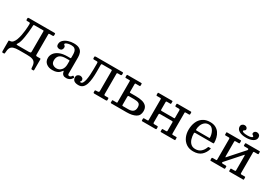

<svg xmlns="http://www.w3.org/2000/svg" viewBox="35 -1821 4313 3048"><g transform="rotate(30 2191.0 -297.0)"><path d="M497.5 -447C497.5 -455.3 498.7 -460.4 501 -462.2C503.3 -464.1 508.5 -465 516.5 -465H566.5C572.8 -465 577.9 -466.3 581.8 -469C585.6 -471.7 587.5 -477.3 587.5 -486V-503C587.5 -510.7 586.4 -515.4 584.2 -517.2C582.1 -519.1 577.2 -520 569.5 -520H108.5C99.5 -520 93.1 -519.1 89.2 -517.2C85.4 -515.4 83.5 -509.7 83.5 -500V-490C83.5 -479.3 84.7 -472.5 87 -469.5C89.3 -466.5 95.7 -465 106 -465H135C146.3 -465 153.1 -462.9 155.2 -458.8C157.4 -454.6 158.5 -446.8 158.5 -435.5C158.5 -428.5 158 -414.5 157 -393.5C156 -372.5 154 -347.6 151 -318.8C148 -289.9 143.5 -260.2 137.5 -229.8C131.5 -199.2 123.7 -170.8 114 -144.2C104.3 -117.8 92.2 -96.2 77.8 -79.8C63.2 -63.2 45.8 -55 25.5 -55C16.2 -55 10 -54 7 -52C4 -50 2.5 -46.3 2.5 -41V139.5C2.5 146.8 3.2 152.9 4.8 157.8C6.2 162.6 11.2 165 19.5 165H33.5C42.2 165 47.4 163.5 49.2 160.5C51.1 157.5 52.2 152.2 52.5 144.5C53.5 107.5 59 78.5 69 57.5C79 36.5 96.2 21.7 120.5 13C144.8 4.3 178.8 0 222.5 0H367.5C410.8 0 444.6 4.2 468.8 12.8C492.9 21.2 510.1 35.8 520.2 56.2C530.4 76.8 536 105.2 537 141.5C537.3 149.5 538.3 155.4 540 159.2C541.7 163.1 547.2 165 556.5 165H568.5C576.2 165 581.2 164.2 583.8 162.8C586.2 161.2 587.5 156.8 587.5 149.5V-39C587.5 -43.7 586.8 -47.5 585.5 -50.5C584.2 -53.5 581.2 -55 576.5 -55H516.5C503.8 -55 497.5 -62.3 497.5 -77ZM241 -465H392.5C400.2 -465 404.6 -463.8 405.8 -461.5C406.9 -459.2 407.5 -454.7 407.5 -448V-80C407.5 -68.7 404 -61.7 397 -59C390 -56.3 382.2 -55 373.5 -55H168C157 -55 149.1 -56.3 144.2 -59C139.4 -61.7 142.7 -71 154 -87C163.7 -100.3 172.1 -120 179.2 -146C186.4 -172 192.5 -200.5 197.5 -231.5C202.5 -262.5 206.6 -292.8 209.8 -322.2C212.9 -351.8 215.2 -377.2 216.5 -398.5C217.8 -419.8 218.5 -433.3 218.5 -439C218.5 -450 219.6 -457.1 221.8 -460.2C223.9 -463.4 230.3 -465 241 -465Z M679 -123C679 -81 693.8 -48.3 723.2 -25C752.8 -1.7 789.7 10 834 10C869.3 10 897.3 5.6 918 -3.2C938.7 -12.1 954.3 -22.2 965 -33.5C975.7 -44.8 983.7 -54.2 989 -61.5C993.7 -67.8 996.9 -71 998.8 -71C1000.6 -71 1002 -68 1003 -62C1004.3 -54 1007.1 -44.3 1011.2 -33C1015.4 -21.7 1023.6 -11.7 1035.8 -3C1047.9 5.7 1066.5 10 1091.5 10H1092C1112.3 10 1131.8 4.8 1150.5 -5.8C1169.2 -16.2 1184.3 -32.7 1196 -55C1198.3 -60.3 1197.3 -64.3 1193 -67L1175 -78C1170.7 -81.3 1166.8 -80.2 1163.5 -74.5C1154.8 -60.8 1146.5 -52 1138.5 -48C1130.5 -44 1123 -42 1116 -42C1109 -42 1102.9 -44.3 1097.8 -49C1092.6 -53.7 1090 -61 1090 -71V-372C1090 -399 1085.8 -424.6 1077.2 -448.8C1068.8 -472.9 1052.4 -492.5 1028.2 -507.5C1004.1 -522.5 968.7 -530 922 -530C888.3 -530 855.2 -524.7 822.5 -514C789.8 -503.3 762.8 -487.8 741.2 -467.2C719.8 -446.8 709 -422 709 -393C709 -371 715 -355.8 727 -347.5C739 -339.2 752.7 -335 768 -335C785 -335 798.4 -340.4 808.2 -351.2C818.1 -362.1 823 -376 823 -393C823 -406 820.7 -415 816 -420C811.3 -425 806.7 -428.9 802 -431.8C797.3 -434.6 795 -439 795 -445C795 -451.7 800.2 -458 810.5 -464C820.8 -470 834.2 -474.8 850.5 -478.5C866.8 -482.2 884 -484 902 -484C928.7 -484 949.1 -478.9 963.2 -468.8C977.4 -458.6 987.1 -444.7 992.2 -427C997.4 -409.3 1000 -389.3 1000 -367V-312C1000 -306 999.2 -302.3 997.8 -301C996.2 -299.7 992.7 -299 987 -299H938C880.7 -299 832.8 -290.8 794.5 -274.5C756.2 -258.2 727.3 -236.7 708 -210C688.7 -183.3 679 -154.3 679 -123ZM781 -138C781 -176.7 792.7 -206.8 816 -228.5C839.3 -250.2 880 -261 938 -261H990C996.7 -261 1000 -257.7 1000 -251V-191C1000 -145.7 988.3 -110.2 965 -84.5C941.7 -58.8 913 -46 879 -46C854 -46 831.4 -53 811.2 -67C791.1 -81 781 -104.7 781 -138Z M1205 -75C1205 -18.3 1241.3 10 1314 10C1346.3 10 1372.2 0.8 1391.8 -17.5C1411.2 -35.8 1425.9 -60.6 1435.8 -91.8C1445.6 -122.9 1452.3 -158 1456 -197C1459.7 -236 1461.5 -276.3 1461.5 -318V-439C1461.5 -449.7 1462.6 -456.7 1464.8 -460C1466.9 -463.3 1473.3 -465 1484 -465H1643C1650.7 -465 1655.1 -463.8 1656.2 -461.5C1657.4 -459.2 1658 -454.7 1658 -448V-80C1658 -68.7 1654.5 -61.7 1647.5 -59C1640.5 -56.3 1632.7 -55 1624 -55H1606C1596.7 -55 1590.5 -54 1587.5 -52C1584.5 -50 1583 -46.3 1583 -41V-16C1583 -5.3 1589.7 0 1603 0H1813C1826.3 0 1833 -5.3 1833 -16V-39C1833 -43.7 1832.3 -47.5 1831 -50.5C1829.7 -53.5 1826.7 -55 1822 -55H1767C1754.3 -55 1748 -62.3 1748 -77V-447C1748 -455.3 1749.2 -460.4 1751.5 -462.2C1753.8 -464.1 1759 -465 1767 -465H1812C1818.3 -465 1823.4 -466.3 1827.2 -469C1831.1 -471.7 1833 -477.3 1833 -486V-503C1833 -510.7 1831.9 -515.4 1829.8 -517.2C1827.6 -519.1 1822.7 -520 1815 -520H1334C1325 -520 1318.6 -519.1 1314.8 -517.2C1310.9 -515.4 1309 -509.7 1309 -500V-490C1309 -479.3 1310.2 -472.5 1312.5 -469.5C1314.8 -466.5 1321.2 -465 1331.5 -465H1375.5C1386.8 -465 1393.6 -462.9 1395.8 -458.8C1397.9 -454.6 1399 -446.8 1399 -435.5C1399 -402.8 1398.8 -368.5 1398.5 -332.5C1398.2 -296.5 1396.9 -261.5 1394.8 -227.5C1392.6 -193.5 1388.8 -162.8 1383.5 -135.2C1378.2 -107.8 1370.8 -85.8 1361.2 -69.5C1351.8 -53.2 1339.3 -45 1324 -45C1321.7 -45 1319.1 -45.8 1316.2 -47.5C1313.4 -49.2 1312 -51.7 1312 -55C1312 -58.7 1314.3 -61.7 1319 -64C1323.7 -66.3 1326 -73.7 1326 -86C1326 -101.7 1319.9 -113.8 1307.8 -122.2C1295.6 -130.8 1282 -135 1267 -135C1252 -135 1237.9 -129.7 1224.8 -119C1211.6 -108.3 1205 -93.7 1205 -75Z M1911 0H2193.5C2261.5 0 2316 -11.2 2357 -33.8C2398 -56.2 2418.5 -95 2418.5 -150C2418.5 -186.7 2409.2 -215.6 2390.5 -236.8C2371.8 -257.9 2345.7 -272.9 2312 -281.8C2278.3 -290.6 2238.8 -295 2193.5 -295H2096.5C2090.5 -295 2086.2 -295.6 2083.5 -296.8C2080.8 -297.9 2079.5 -301.5 2079.5 -307.5V-450C2079.5 -455.7 2080.2 -459.6 2081.8 -461.8C2083.2 -463.9 2086.7 -465 2092 -465H2159C2166 -465 2170.3 -465.7 2172 -467C2173.7 -468.3 2174.5 -472.5 2174.5 -479.5V-505C2174.5 -512.3 2173.2 -516.7 2170.5 -518C2167.8 -519.3 2163.2 -520 2156.5 -520H1913C1908 -520 1904.5 -519.3 1902.5 -518C1900.5 -516.7 1899.5 -513.3 1899.5 -508V-477C1899.5 -471.7 1900.3 -468.3 1902 -467C1903.7 -465.7 1907 -465 1912 -465H1976.5C1982.8 -465 1986.6 -463.8 1987.8 -461.2C1988.9 -458.8 1989.5 -454.3 1989.5 -448V-68.5C1989.5 -63.5 1989 -60 1988 -58C1987 -56 1983.8 -55 1978.5 -55H1913.5C1909.2 -55 1905.8 -54.4 1903.2 -53.2C1900.8 -52.1 1899.5 -49 1899.5 -44V-13C1899.5 -7.7 1900.1 -4.2 1901.2 -2.5C1902.4 -0.8 1905.7 0 1911 0ZM2193.5 -55H2096C2088 -55 2083.2 -56 2081.8 -58C2080.2 -60 2079.5 -65 2079.5 -73V-212C2079.5 -224 2080.7 -231.7 2083 -235C2085.3 -238.3 2092.3 -240 2104 -240H2193.5C2231.5 -240 2260.2 -234.5 2279.5 -223.5C2298.8 -212.5 2308.5 -189.7 2308.5 -155C2308.5 -120.7 2298.8 -95.4 2279.5 -79.2C2260.2 -63.1 2231.5 -55 2193.5 -55Z M2993.5 -77.5V-451C2993.5 -457.3 2994.8 -461.2 2997.2 -462.8C2999.8 -464.2 3004.2 -465 3010.5 -465H3065.5C3072.2 -465 3076.8 -465.9 3079.5 -467.8C3082.2 -469.6 3083.5 -474 3083.5 -481V-504C3083.5 -510.3 3082.7 -514.6 3081 -516.8C3079.3 -518.9 3075.5 -520 3069.5 -520H2827.5C2821.8 -520 2818.1 -519 2816.2 -517C2814.4 -515 2813.5 -511 2813.5 -505V-482C2813.5 -474.7 2814.8 -470 2817.2 -468C2819.8 -466 2824.3 -465 2831 -465H2882.5C2896.5 -465 2903.5 -458.2 2903.5 -444.5V-311C2903.5 -303.7 2902.8 -299.3 2901.5 -298C2900.2 -296.7 2895.8 -296 2888.5 -296H2668.5C2659.5 -296 2653.9 -297.5 2651.8 -300.5C2649.6 -303.5 2648.5 -309.2 2648.5 -317.5V-445.5C2648.5 -454.2 2649.8 -459.6 2652.5 -461.8C2655.2 -463.9 2660.5 -465 2668.5 -465H2726C2731.3 -465 2734.8 -466.1 2736.2 -468.2C2737.8 -470.4 2738.5 -474.2 2738.5 -479.5V-504.5C2738.5 -510.2 2738 -514.2 2737 -516.5C2736 -518.8 2732.8 -520 2727.5 -520H2484C2478.7 -520 2474.8 -519.6 2472.2 -518.8C2469.8 -517.9 2468.5 -514.7 2468.5 -509V-480C2468.5 -474.3 2469.3 -470.4 2471 -468.2C2472.7 -466.1 2476.2 -465 2481.5 -465H2540.5C2549.2 -465 2554.3 -463.4 2556 -460.2C2557.7 -457.1 2558.5 -451.2 2558.5 -442.5V-69C2558.5 -62.7 2557.3 -58.8 2555 -57.2C2552.7 -55.8 2548.2 -55 2541.5 -55H2486.5C2480.2 -55 2475.6 -54.1 2472.8 -52.2C2469.9 -50.4 2468.5 -46 2468.5 -39V-16C2468.5 -9.7 2469.3 -5.4 2471 -3.2C2472.7 -1.1 2476.5 0 2482.5 0H2724.5C2730.2 0 2733.9 -1 2735.8 -3C2737.6 -5 2738.5 -9 2738.5 -15V-38C2738.5 -45.3 2737.2 -50 2734.8 -52C2732.2 -54 2727.7 -55 2721 -55H2669.5C2655.5 -55 2648.5 -61.8 2648.5 -75.5V-218C2648.5 -228.7 2650.1 -235.2 2653.2 -237.5C2656.4 -239.8 2663 -241 2673 -241H2888C2894.3 -241 2898.5 -239.9 2900.5 -237.8C2902.5 -235.6 2903.5 -231.5 2903.5 -225.5V-74.5C2903.5 -65.8 2902.2 -60.4 2899.5 -58.2C2896.8 -56.1 2891.5 -55 2883.5 -55H2826C2820.7 -55 2817.2 -54 2815.8 -52C2814.2 -50 2813.5 -46.2 2813.5 -40.5V-15.5C2813.5 -10.2 2814 -6.2 2815 -3.8C2816 -1.2 2819.2 0 2824.5 0H3068C3073.7 0 3077.7 -0.5 3080 -1.5C3082.3 -2.5 3083.5 -5.7 3083.5 -11V-40C3083.5 -45.7 3082.8 -49.6 3081.2 -51.8C3079.8 -53.9 3076.2 -55 3070.5 -55H3011.5C3002.8 -55 2997.7 -56.6 2996 -59.8C2994.3 -62.9 2993.5 -68.8 2993.5 -77.5Z M3183.5 -250C3183.5 -203.3 3192.4 -160.2 3210.2 -120.8C3228.1 -81.2 3254.3 -49.6 3289 -25.8C3323.7 -1.9 3366.2 10 3416.5 10C3479.8 10 3529.2 -6.1 3564.8 -38.2C3600.2 -70.4 3625 -111.8 3639 -162.5C3641 -169.5 3637.7 -173 3629 -173H3600C3595 -173 3591.8 -171.9 3590.5 -169.8C3589.2 -167.6 3587.8 -164.7 3586.5 -161C3573.2 -124.3 3553.4 -94.8 3527.2 -72.5C3501.1 -50.2 3468.2 -39 3428.5 -39C3394.2 -39 3366.4 -48.6 3345.2 -67.8C3324.1 -86.9 3308.7 -112.3 3299 -144C3289.3 -175.7 3284.5 -209.8 3284.5 -246.5C3284.5 -256.2 3290 -261 3301 -261H3622.5C3629.5 -261 3634.2 -261.8 3636.8 -263.2C3639.2 -264.8 3640.5 -268.8 3640.5 -275.5C3640.5 -305.2 3636.8 -335 3629.2 -365C3621.8 -395 3609.7 -422.4 3593 -447.2C3576.3 -472.1 3554.1 -492.1 3526.2 -507.2C3498.4 -522.4 3464.2 -530 3423.5 -530C3369.8 -530 3325.2 -517.8 3289.8 -493.2C3254.2 -468.8 3227.7 -435.4 3210 -393.2C3192.3 -351.1 3183.5 -303.3 3183.5 -250ZM3300.5 -304C3294.5 -304 3290.7 -304.8 3289 -306.5C3287.3 -308.2 3286.5 -311.5 3286.5 -316.5C3286.5 -342.8 3291.5 -369 3301.5 -395C3311.5 -421 3326.7 -442.7 3347 -460C3367.3 -477.3 3392.8 -486 3423.5 -486C3443.8 -486 3461.3 -480.2 3476 -468.5C3490.7 -456.8 3502.8 -441.9 3512.5 -423.8C3522.2 -405.6 3529.3 -386.6 3534 -366.8C3538.7 -346.9 3541 -328.7 3541 -312C3541 -308.7 3540.2 -306.5 3538.8 -305.5C3537.2 -304.5 3533.2 -304 3526.5 -304Z M4146.5 -760.5C4131.5 -760.5 4118.9 -756 4108.8 -747C4098.6 -738 4093.5 -726.7 4093.5 -713C4093.5 -704.7 4096.3 -698.2 4102 -693.8C4107.7 -689.2 4113.2 -685.3 4118.8 -682C4124.2 -678.7 4127 -674.2 4127 -668.5C4127 -660.8 4119.4 -654.2 4104.2 -648.5C4089.1 -642.8 4067.2 -640 4038.5 -640C4006.8 -640 3982.8 -642.7 3966.2 -648C3949.8 -653.3 3941.5 -660.2 3941.5 -668.5C3941.5 -673.8 3944.3 -678.2 3950 -681.8C3955.7 -685.2 3961.2 -689.3 3966.8 -694C3972.2 -698.7 3975 -705 3975 -713C3975 -726.7 3969.9 -738 3959.8 -747C3949.6 -756 3937 -760.5 3922 -760.5C3904.3 -760.5 3889.7 -755 3878 -744C3866.3 -733 3860.5 -718.8 3860.5 -701.5C3860.5 -669.8 3876.2 -644.8 3907.5 -626.2C3938.8 -607.8 3981.2 -598.5 4034.5 -598.5C4087.5 -598.5 4129.7 -607.7 4161 -626C4192.3 -644.3 4208 -669.2 4208 -700.5C4208 -718.2 4202.2 -732.6 4190.5 -743.8C4178.8 -754.9 4164.2 -760.5 4146.5 -760.5ZM4250 -77.5V-452C4250 -458.3 4251.2 -462.2 4253.8 -463.8C4256.2 -465.2 4260.7 -466 4267 -466H4322C4328.7 -466 4333.3 -466.9 4336 -468.8C4338.7 -470.6 4340 -475 4340 -482V-505C4340 -511.3 4339.2 -515.6 4337.5 -517.8C4335.8 -519.9 4332 -521 4326 -521H4084C4078.3 -521 4074.6 -520 4072.8 -518C4070.9 -516 4070 -512 4070 -506V-483C4070 -475.7 4071.2 -471 4073.8 -469C4076.2 -467 4080.8 -466 4087.5 -466H4139C4146.7 -466 4152.1 -465.3 4155.2 -464C4158.4 -462.7 4160 -458.2 4160 -450.5C4160 -445.8 4158.5 -441.8 4155.5 -438.5L3917.5 -171.5C3911.5 -164.8 3907.9 -164 3906.8 -169C3905.6 -174 3905 -183 3905 -196V-446.5C3905 -455.2 3906.3 -460.6 3909 -462.8C3911.7 -464.9 3917 -466 3925 -466H3982.5C3987.8 -466 3991.2 -467.1 3992.8 -469.2C3994.2 -471.4 3995 -475.2 3995 -480.5V-505.5C3995 -511.2 3994.5 -515.2 3993.5 -517.5C3992.5 -519.8 3989.3 -521 3984 -521H3740.5C3735.2 -521 3731.2 -520.6 3728.8 -519.8C3726.2 -518.9 3725 -515.7 3725 -510V-481C3725 -475.3 3725.8 -471.4 3727.5 -469.2C3729.2 -467.1 3732.7 -466 3738 -466H3797C3805.7 -466 3810.8 -464.4 3812.5 -461.2C3814.2 -458.1 3815 -452.2 3815 -443.5V-69C3815 -62.7 3813.8 -58.8 3811.5 -57.2C3809.2 -55.8 3804.7 -55 3798 -55H3743C3736.7 -55 3732.1 -54.1 3729.2 -52.2C3726.4 -50.4 3725 -46 3725 -39V-16C3725 -9.7 3725.8 -5.4 3727.5 -3.2C3729.2 -1.1 3733 0 3739 0H3981C3986.7 0 3990.4 -1 3992.2 -3C3994.1 -5 3995 -9 3995 -15V-38C3995 -45.3 3993.8 -50 3991.2 -52C3988.8 -54 3984.2 -55 3977.5 -55H3926C3912.3 -55 3905.5 -59.5 3905.5 -68.5C3905.5 -72.8 3906.3 -75.9 3908 -77.8C3909.7 -79.6 3911.5 -81.7 3913.5 -84L4150 -350C4154.3 -354.7 4157.1 -354.9 4158.2 -350.8C4159.4 -346.6 4160 -339.5 4160 -329.5V-74.5C4160 -65.8 4158.7 -60.4 4156 -58.2C4153.3 -56.1 4148 -55 4140 -55H4082.5C4077.2 -55 4073.8 -54 4072.2 -52C4070.8 -50 4070 -46.2 4070 -40.5V-15.5C4070 -10.2 4070.5 -6.2 4071.5 -3.8C4072.5 -1.2 4075.7 0 4081 0H4324.5C4330.2 0 4334.2 -0.5 4336.5 -1.5C4338.8 -2.5 4340 -5.7 4340 -11V-40C4340 -45.7 4339.2 -49.6 4337.8 -51.8C4336.2 -53.9 4332.7 -55 4327 -55H4268C4259.3 -55 4254.2 -56.6 4252.5 -59.8C4250.8 -62.9 4250 -68.8 4250 -77.5Z"/></g></svg>

Font: Besley*
Style: Regular
Weight: 400
Designer: Owen Earl
Foundry: indestructible type*
Version: Version 3.000; ttfautohint (v1.8.3)